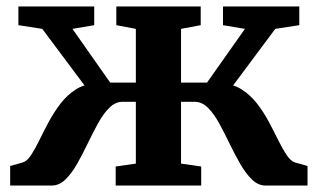

<svg xmlns="http://www.w3.org/2000/svg" viewBox="-20 -575 984 595"><path d="M11.5 0V-60.5L50 -71.5Q64 -75.5 76.2 -94.2Q88.5 -113 101.8 -140.2Q115 -167.5 131 -197.2Q147 -227 167.2 -253.5Q187.5 -280 214 -297.2Q240.5 -314.5 275.5 -316L282.5 -256L111 -485.5L37 -497V-555H272V-497L204.5 -485.5L321.5 -319H401V-485.5L340.5 -497V-555H602V-497L541 -485.5V-319H621.5L739 -485.5L671 -497V-555H907.5V-497L833 -485.5L662 -256L668.5 -316Q703.5 -314.5 730 -297.2Q756.5 -280 777 -253.5Q797.5 -227 813.2 -197.2Q829 -167.5 842.5 -140.2Q856 -113 868.5 -94.2Q881 -75.5 894.5 -71.5L933 -60.5V0H803Q780 0 760.8 -18.8Q741.5 -37.5 724.5 -67Q707.5 -96.5 691.5 -129.8Q675.5 -163 659.2 -192.8Q643 -222.5 624.5 -241Q606 -259.5 583.5 -259.5H541V-68L603.5 -59V0H338.5V-59L401 -68V-259.5H359.5Q337.5 -259.5 318.8 -241Q300 -222.5 283.8 -192.8Q267.5 -163 251.5 -129.8Q235.5 -96.5 218.8 -67Q202 -37.5 182.8 -18.8Q163.5 0 140 0Z"/></svg>

Font: Merriweather 20pt
Style: Bold
Weight: 700
Version: Version 2.100